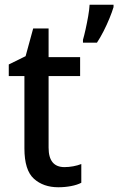

<svg xmlns="http://www.w3.org/2000/svg" viewBox="-20 -780 499 810"><path d="M252 -75Q270 -75 289 -78.5Q308 -82 323 -88V-9Q306 0 280 5Q254 10 226 10Q163 10 123 -26Q83 -62 83 -154V-459H17V-508L88 -543L120 -660H185V-539H318V-459H185V-157Q185 -75 252 -75ZM459 -750Q453 -730 442 -703Q431 -676 417 -648.5Q403 -621 389 -600H330V-612Q335 -629 341 -656Q347 -683 352 -711.5Q357 -740 358 -760H459Z"/></svg>

Font: Noto Sans Gujarati UI SemiCondensed Medium
Style: Regular
Weight: 500
Width: 4
Designer: Jelle Bosma - Monotype Design Team, Universal Thirst
Foundry: Monotype Imaging Inc.
Version: Version 2.106; ttfautohint (v1.8.4.7-5d5b)